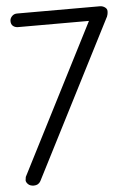

<svg xmlns="http://www.w3.org/2000/svg" viewBox="-52 -764 553 803"><g transform="rotate(-5 224.0 -362.5)"><path d="M50 -667Q37 -667 28.5 -674Q20 -681 20 -695Q20 -706 28.5 -715Q37 -724 50 -724H398Q409 -724 418.5 -717.5Q428 -711 428 -701Q428 -693 426.5 -687Q425 -681 423 -676V-677L86 -17Q77 -1 58 -1Q42 -1 33.5 -9.5Q25 -18 25 -26Q25 -30 27 -40L26 -38L347 -667Z"/></g></svg>

Font: VDS
Style: Thin
Weight: 100
Width: 0
Designer: artmaker
Foundry: artmaker
Version: Version 1.000 2012 initial release